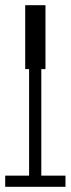

<svg xmlns="http://www.w3.org/2000/svg" viewBox="-20 -719 272 739"><path d="M77 -453V-699H155V-453H139V-43H232V0H0V-43H92V-453Z"/></svg>

Font: Montserrat Subrayada
Style: Regular
Weight: 400
Designer: Julieta Ulanovsky
Foundry: Julieta Ulanovsky
Version: Version 2.001